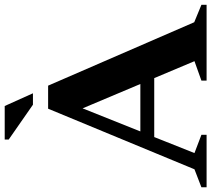

<svg xmlns="http://www.w3.org/2000/svg" viewBox="-73 -837 898 816"><g transform="rotate(-90 376.0 -429.0)"><path d="M689.5 -52.5 763.5 -22V0H441.5V-22L524 -51.5L452 -222.5H201.5L133.5 -51.5L211 -22V0H-12V-22L64.5 -51.5L322 -673.5H420ZM225.5 -281.5H427L323.5 -527ZM387.5 -738H339L191 -841V-858H333.5Z"/></g></svg>

Font: Newsreader 16pt
Style: Bold
Weight: 700
Designer: Hugues Gentile
Foundry: Production Type
Version: Version 1.003; ttfautohint (v1.8.3)